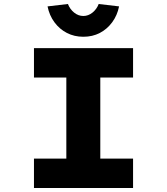

<svg xmlns="http://www.w3.org/2000/svg" viewBox="-20 -941 836 961"><path d="M150 0V-147H312V-553H150V-700H646V-553H482V-147H646V0ZM397 -757Q352 -757 315 -776Q278 -795 252.5 -829.5Q227 -864 218 -909L320 -921Q330 -895 351 -878Q372 -861 397 -861Q422 -861 443 -878Q464 -895 474 -921L576 -909Q567 -864 541.5 -829.5Q516 -795 479.5 -776Q443 -757 397 -757Z"/></svg>

Font: Lexend Mega
Style: Bold
Weight: 700
Version: Version 1.007